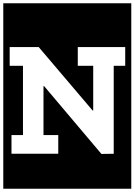

<svg xmlns="http://www.w3.org/2000/svg" viewBox="-30 -937 820 1170"><path d="M-10 213V-917H770V213ZM663 -536H733V-650H444V-536H538V-264H534L206 -650H29V-536H110V-114H40V0H325V-114H235V-412H239L588 1L663 0Z"/></svg>

Font: Zilla Slab Highlight
Style: Bold
Weight: 700
Designer: Typotheque Type Foundry
Foundry: Typotheque type foundry
Version: Version 1.1; 2017; ttfautohint (v1.6)